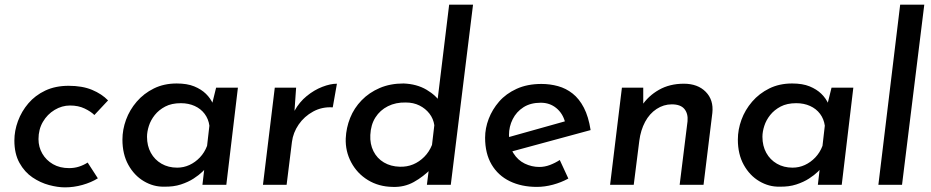

<svg xmlns="http://www.w3.org/2000/svg" viewBox="-20 -797 4015 828"><path d="M402 -28Q373 -10 335.5 0.5Q298 11 260 11Q229 11 191.5 1Q154 -9 120 -32Q86 -55 64 -94.5Q42 -134 42 -191Q42 -233 57.5 -275Q73 -317 102.5 -351.5Q132 -386 175.5 -406.5Q219 -427 276 -427Q335 -427 377 -409.5Q419 -392 446 -364L387 -301Q372 -316 345 -329Q318 -342 282 -342Q247 -342 215.5 -323Q184 -304 165 -271.5Q146 -239 146 -197Q146 -163 162.5 -134.5Q179 -106 208.5 -89Q238 -72 278 -72Q301 -72 321 -78.5Q341 -85 358 -96Z M687 8Q642 9 600.5 -15.5Q559 -40 533.5 -86Q508 -132 508 -195Q508 -238 523.5 -280.5Q539 -323 569.5 -358.5Q600 -394 643.5 -415.5Q687 -437 742 -437Q787 -437 817.5 -424.5Q848 -412 868 -392.5Q888 -373 899 -348L890 -330L912 -419H1006L956 0H853L865 -103L873 -77Q867 -70 852.5 -56Q838 -42 815 -27Q792 -12 760 -1.5Q728 9 687 8ZM744 -74Q772 -74 797 -85.5Q822 -97 842 -118Q862 -139 873 -168L883 -255Q879 -284 862.5 -306Q846 -328 819.5 -340Q793 -352 760 -352Q720 -352 692.5 -337.5Q665 -323 647.5 -301Q630 -279 622 -254Q614 -229 614 -207Q614 -168 630.5 -138Q647 -108 676.5 -91Q706 -74 744 -74Z M1257 -419 1250 -319Q1271 -357 1303 -383Q1335 -409 1370 -422.5Q1405 -436 1433 -436L1415 -334Q1369 -337 1330.5 -316Q1292 -295 1268 -260Q1244 -225 1239 -185L1216 0H1114L1165 -419Z M1673 9Q1613 8 1566.5 -20.5Q1520 -49 1494.5 -97Q1469 -145 1471 -200Q1473 -246 1490 -288.5Q1507 -331 1539.5 -364.5Q1572 -398 1617.5 -417.5Q1663 -437 1720 -437Q1777 -435 1819.5 -410Q1862 -385 1883 -350L1862 -325L1917 -777H2020L1924 0H1821L1833 -96L1841 -71Q1806 -35 1764.5 -12Q1723 11 1673 9ZM1704 -78Q1735 -77 1761.5 -88Q1788 -99 1809.5 -120.5Q1831 -142 1843 -172L1853 -257Q1849 -285 1832 -307Q1815 -329 1789 -342Q1763 -355 1730 -355Q1687 -356 1653 -339Q1619 -322 1599 -290.5Q1579 -259 1577 -215Q1575 -176 1590.5 -145Q1606 -114 1635.5 -96.5Q1665 -79 1704 -78Z M2306 -77Q2329 -77 2351.5 -85.5Q2374 -94 2394 -107L2431 -27Q2400 -10 2364.5 -0.5Q2329 9 2295 9Q2229 9 2178.5 -15.5Q2128 -40 2100 -87.5Q2072 -135 2072 -203Q2072 -244 2087.5 -284.5Q2103 -325 2132.5 -359Q2162 -393 2208 -414Q2254 -435 2315 -435Q2352 -435 2386.5 -425.5Q2421 -416 2449.5 -393.5Q2478 -371 2498 -332.5Q2518 -294 2527 -236L2173 -140L2157 -201L2453 -284L2417 -270Q2407 -308 2379 -331Q2351 -354 2312 -354Q2268 -354 2237.5 -334.5Q2207 -315 2191 -283Q2175 -251 2175 -215Q2175 -167 2194 -136.5Q2213 -106 2243 -91.5Q2273 -77 2306 -77Z M2754 -419V-326L2747 -340Q2775 -383 2821.5 -409.5Q2868 -436 2929 -436Q2989 -436 3023.5 -401Q3058 -366 3052 -310L3014 0H2911L2945 -274Q2948 -307 2931.5 -327Q2915 -347 2877 -347Q2842 -347 2811.5 -327Q2781 -307 2762 -271.5Q2743 -236 2737 -190L2713 0H2611L2662 -419Z M3341 8Q3296 9 3254.5 -15.5Q3213 -40 3187.5 -86Q3162 -132 3162 -195Q3162 -238 3177.5 -280.5Q3193 -323 3223.5 -358.5Q3254 -394 3297.5 -415.5Q3341 -437 3396 -437Q3441 -437 3471.5 -424.5Q3502 -412 3522 -392.5Q3542 -373 3553 -348L3544 -330L3566 -419H3660L3610 0H3507L3519 -103L3527 -77Q3521 -70 3506.5 -56Q3492 -42 3469 -27Q3446 -12 3414 -1.5Q3382 9 3341 8ZM3398 -74Q3426 -74 3451 -85.5Q3476 -97 3496 -118Q3516 -139 3527 -168L3537 -255Q3533 -284 3516.5 -306Q3500 -328 3473.5 -340Q3447 -352 3414 -352Q3374 -352 3346.5 -337.5Q3319 -323 3301.5 -301Q3284 -279 3276 -254Q3268 -229 3268 -207Q3268 -168 3284.5 -138Q3301 -108 3330.5 -91Q3360 -74 3398 -74Z M3862 -777H3966L3870 0H3768Z"/></svg>

Font: Josefin Sans Thin Medium
Style: Italic
Weight: 500
Italic angle: -7°
Version: Version 2.000